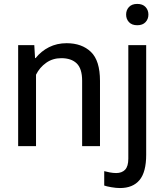

<svg xmlns="http://www.w3.org/2000/svg" viewBox="-20 -743 840 976"><path d="M72.3 0V-513.7H154.3L158.2 -447.8H161.1Q189 -482.9 229.2 -503.2Q269.5 -523.4 318.4 -523.4Q396 -523.4 442.1 -479.2Q488.3 -435.1 488.3 -331.5V0H397.5V-332.5Q397.5 -394 369.9 -420.7Q342.3 -447.3 291.5 -447.3Q248 -447.3 214.8 -423.8Q181.6 -400.4 163.1 -363.3V0ZM509.8 200.2V127Q519.5 129.9 537.6 133.3Q555.7 136.7 570.3 136.7Q599.6 136.7 616 119.6Q632.3 102.5 632.3 63.5V-513.7H723.1V43.9Q723.1 131.8 689.2 172.4Q655.3 212.9 589.8 212.9Q570.3 212.9 546.1 208.7Q522 204.6 509.8 200.2ZM621.1 -668.9Q621.1 -691.9 635.7 -707.5Q650.4 -723.1 677.7 -723.1Q705.1 -723.1 719.7 -707.5Q734.4 -691.9 734.4 -668.9Q734.4 -646 719.7 -630.4Q705.1 -614.7 677.7 -614.7Q650.4 -614.7 635.7 -630.4Q621.1 -646 621.1 -668.9Z"/></svg>

Font: RobotoFlex
Style: Regular
Weight: 400
Designer: Berlow after Robertson
Foundry: Google
Version: Version 2.136